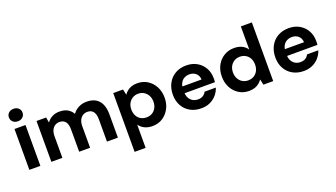

<svg xmlns="http://www.w3.org/2000/svg" viewBox="-75 -1359 3877 2213"><g transform="rotate(-20 1864.0 -252.0)"><path d="M69 0V-501H204V0ZM137 -571Q100 -571 77 -593Q54 -615 54 -648Q54 -681 77 -702.5Q100 -724 137 -724Q174 -724 197.5 -702.5Q221 -681 221 -648Q221 -615 197.5 -593Q174 -571 137 -571Z M339 0V-501H457L468 -435Q492 -471 532 -492Q572 -513 623 -513Q661 -513 691.5 -503.5Q722 -494 745 -474.5Q768 -455 784 -427Q812 -467 857 -490Q902 -513 955 -513Q1021 -513 1065.5 -487Q1110 -461 1132.5 -410.5Q1155 -360 1155 -287V0H1021V-274Q1021 -335 997 -367.5Q973 -400 924 -400Q892 -400 867 -383.5Q842 -367 828 -337Q814 -307 814 -264V0H680V-274Q680 -335 656 -367.5Q632 -400 581 -400Q550 -400 525.5 -383.5Q501 -367 487.5 -337Q474 -307 474 -264V0Z M1280 220V-501H1400L1415 -432Q1430 -454 1452 -472.5Q1474 -491 1505 -502Q1536 -513 1577 -513Q1648 -513 1702 -478.5Q1756 -444 1787.5 -385Q1819 -326 1819 -249Q1819 -174 1787 -115Q1755 -56 1701 -22Q1647 12 1578 12Q1522 12 1481 -8.5Q1440 -29 1415 -65V220ZM1546 -106Q1586 -106 1616.5 -124Q1647 -142 1664.5 -175Q1682 -208 1682 -250Q1682 -293 1664.5 -325.5Q1647 -358 1616.5 -377Q1586 -396 1546 -396Q1507 -396 1476 -377Q1445 -358 1428 -325.5Q1411 -293 1411 -251Q1411 -208 1428 -175Q1445 -142 1476 -124Q1507 -106 1546 -106Z M2177 12Q2101 12 2042.5 -20.5Q1984 -53 1951.5 -111.5Q1919 -170 1919 -246Q1919 -324 1951 -384.5Q1983 -445 2041.5 -479Q2100 -513 2177 -513Q2252 -513 2308 -480.5Q2364 -448 2395.5 -392.5Q2427 -337 2427 -266Q2427 -256 2426.5 -243.5Q2426 -231 2425 -218H2015V-300H2290Q2288 -348 2256.5 -376Q2225 -404 2178 -404Q2143 -404 2114 -388.5Q2085 -373 2068.5 -341.5Q2052 -310 2052 -261V-232Q2052 -191 2067.5 -161Q2083 -131 2111 -114.5Q2139 -98 2176 -98Q2213 -98 2237.5 -114Q2262 -130 2275 -156H2413Q2398 -109 2365 -70.5Q2332 -32 2284.5 -10Q2237 12 2177 12Z M2762 12Q2693 12 2638.5 -22Q2584 -56 2552.5 -115.5Q2521 -175 2521 -251Q2521 -327 2552.5 -386Q2584 -445 2639.5 -479Q2695 -513 2764 -513Q2819 -513 2860 -493Q2901 -473 2925 -436V-720H3060V0H2940L2925 -69Q2910 -48 2888 -29Q2866 -10 2835 1Q2804 12 2762 12ZM2793 -106Q2834 -106 2864.5 -124.5Q2895 -143 2912 -175.5Q2929 -208 2929 -251Q2929 -294 2912 -326.5Q2895 -359 2864 -377.5Q2833 -396 2793 -396Q2755 -396 2724 -377.5Q2693 -359 2675.5 -326.5Q2658 -294 2658 -251Q2658 -209 2675.5 -176Q2693 -143 2724 -124.5Q2755 -106 2793 -106Z M3434 12Q3358 12 3299.5 -20.5Q3241 -53 3208.5 -111.5Q3176 -170 3176 -246Q3176 -324 3208 -384.5Q3240 -445 3298.5 -479Q3357 -513 3434 -513Q3509 -513 3565 -480.5Q3621 -448 3652.5 -392.5Q3684 -337 3684 -266Q3684 -256 3683.5 -243.5Q3683 -231 3682 -218H3272V-300H3547Q3545 -348 3513.5 -376Q3482 -404 3435 -404Q3400 -404 3371 -388.5Q3342 -373 3325.5 -341.5Q3309 -310 3309 -261V-232Q3309 -191 3324.5 -161Q3340 -131 3368 -114.5Q3396 -98 3433 -98Q3470 -98 3494.5 -114Q3519 -130 3532 -156H3670Q3655 -109 3622 -70.5Q3589 -32 3541.5 -10Q3494 12 3434 12Z"/></g></svg>

Font: DM Sans 17pt
Style: Bold
Weight: 700
Version: Version 4.004;gftools[0.9.30]